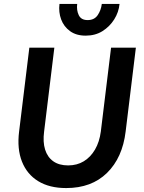

<svg xmlns="http://www.w3.org/2000/svg" viewBox="-20 -943 729 975"><path d="M316 12Q231 12 174 -23Q117 -58 91.5 -122.5Q66 -187 77 -275L129 -701H256L204 -275Q197 -222 209 -183.5Q221 -145 250.5 -124Q280 -103 326 -103Q371 -103 405.5 -124Q440 -145 462.5 -183.5Q485 -222 492 -275L544 -701H670L618 -275Q602 -142 523.5 -65Q445 12 316 12ZM415 -762Q367 -762 335.5 -785Q304 -808 290.5 -844.5Q277 -881 282 -923H372Q368 -891 380 -866Q392 -841 425 -841Q459 -841 476 -866Q493 -891 497 -923H587Q583 -881 560 -844.5Q537 -808 500.5 -785Q464 -762 415 -762Z"/></svg>

Font: Inclusive Sans SemiBold
Style: Italic
Weight: 600
Italic angle: -7°
Designer: Olivia King
Foundry: Olivia King
Version: Version 2.004